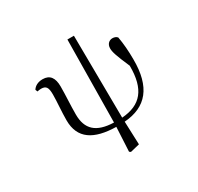

<svg xmlns="http://www.w3.org/2000/svg" viewBox="-184 -895 1368 1329"><g transform="rotate(-30 500.0 -231.0)"><path d="M499 216 573 198 566 13C744 0 836 -109 834 -331C834 -397 829 -459 819 -514C810 -525 796 -530 780 -530C756 -530 732 -512 732 -476C732 -449 742 -415 790 -305V-303C791 -117 718 -31 565 -20L559 -678H507L499 -19C359 -23 298 -82 298 -199C298 -277 304 -345 304 -420C304 -489 278 -526 220 -526C181 -526 154 -509 141 -487L148 -470C157 -472 167 -474 178 -474C217 -474 230 -456 230 -399C230 -338 222 -266 222 -196C222 -50 321 12 498 15L488 208Z"/></g></svg>

Font: Harano Aji Mincho K1
Style: Regular
Weight: 400
Foundry: Masamichi Hosoda
Version: HaranoAjiMinchoK1-Regular version 20230610;ttx 4.39.4